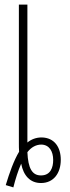

<svg xmlns="http://www.w3.org/2000/svg" viewBox="-20 -785 302 834"><path d="M5 19 38 29C47 -7 59 -45 72 -74C82 -22 111 10 158 10C213 10 244 -33 244 -91C244 -145 217 -187 161 -188C137 -188 116 -180 99 -166V-765H62V-162C62 -149 62 -140 63 -126C40 -88 21 -34 5 19ZM158 -23C120 -23 102 -53 99 -124C116 -146 137 -157 160 -157C194 -156 211 -128 211 -90C211 -58 200 -23 158 -23Z"/></svg>

Font: Noto Sans ExtraCondensed ExtraLight
Style: Regular
Weight: 200
Width: 2
Designer: Monotype Design Team
Foundry: Monotype Imaging Inc.
Version: Version 2.013